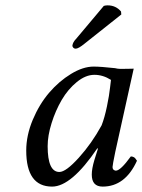

<svg xmlns="http://www.w3.org/2000/svg" viewBox="-20 -688 532 718"><path d="M368.2 -666Q375 -668 382.3 -668Q413.1 -668 432.6 -645L433.6 -633.8L296.4 -524.9Q273.4 -505.9 262.7 -505.9Q257.3 -505.9 253.7 -510Q250 -514.2 251 -519Q252 -524.4 254.4 -529.1Q256.8 -533.7 258.8 -536.1L268.1 -546.9ZM410.2 -433.1Q418.9 -430.7 429.9 -430.4Q440.9 -430.2 457.5 -430.7Q474.1 -431.2 480 -431.2L411.1 -120.1Q400.9 -70.3 400.9 -64Q400.9 -56.2 405 -53Q409.2 -49.8 413.1 -49.8Q430.7 -49.8 469.2 -103Q475.6 -103 480.2 -100.3Q484.9 -97.7 486.3 -95.2L492.2 -86.9Q448.2 9.8 363.8 9.8Q323.2 9.8 323.2 -35.2Q323.2 -57.1 333 -89.8L346.2 -131.8L344.2 -133.8Q247.1 9.8 174.8 9.8Q78.1 9.8 78.1 -125Q78.1 -181.6 102.5 -240Q127 -298.3 163.8 -341.3Q200.7 -384.3 245.6 -411.6Q290.5 -439 330.1 -439Q356.4 -439 410.2 -433.1ZM359.9 -219.2Q371.1 -247.6 379.9 -290Q388.7 -332.5 391.6 -360.8L395 -389.2Q365.2 -408.2 333 -408.2Q300.3 -408.2 267.3 -381.3Q234.4 -354.5 210.9 -314.5Q187.5 -274.4 172.9 -227.5Q158.2 -180.7 158.2 -141.1Q158.2 -44.9 202.1 -44.9Q226.6 -44.9 274.9 -98.4Q323.2 -151.9 359.9 -219.2Z"/></svg>

Font: Linux Libertine G
Style: Italic
Weight: 400
Italic angle: -12°
Designer: Philipp H. Poll
Foundry: Philipp H. Poll
Version: Version 5.1.3